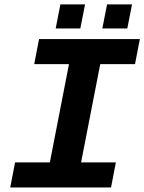

<svg xmlns="http://www.w3.org/2000/svg" viewBox="-20 -832 641 852"><path d="M153.3 -658.7H600.6L579.1 -547.4H424.8L339.8 -111.3H494.1L472.7 0H25.4L46.9 -111.3H201.2L286.1 -547.4H131.8ZM434.1 -705.6 455.1 -812.5H565.9L544.9 -705.6ZM227.1 -705.6 248 -812.5H357.4L336.4 -705.6Z"/></svg>

Font: Liberation Mono
Style: Bold Italic
Weight: 700
Italic angle: -12°
Monospace: yes
Designer: Steve Matteson
Foundry: Ascender Corporation
Version: Version 2.1.5